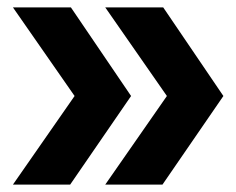

<svg xmlns="http://www.w3.org/2000/svg" viewBox="-20 -540 640 520"><path d="M420 -40H265L432 -280L265 -520H422L585 -280ZM170 -40H15L182 -280L15 -520H172L335 -280Z"/></svg>

Font: Maple Mono NL ExtraBold
Style: Regular
Weight: 800
Monospace: yes
Designer: subframe7536
Version: Version 7.000